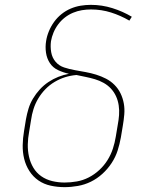

<svg xmlns="http://www.w3.org/2000/svg" viewBox="-20 -763 640 791"><path d="M246 8Q217 8 189 2Q161 -4 138.5 -19.5Q116 -35 101 -58.5Q86 -82 79.5 -109Q73 -136 73.5 -165Q74 -194 79 -223L87 -272Q91 -294 97.5 -315.5Q104 -337 116 -357Q128 -377 144 -394.5Q160 -412 179.5 -425Q199 -438 220.5 -446.5Q242 -455 264 -459Q241 -464 219.5 -474Q198 -484 185.5 -503Q173 -522 169.5 -546Q166 -570 170 -594Q173 -614 181.5 -634.5Q190 -655 203 -673Q216 -691 233.5 -705Q251 -719 271 -727.5Q291 -736 312 -739.5Q333 -743 354 -743Q400 -743 443 -729.5Q486 -716 523 -694L513 -678Q477 -699 437.5 -711.5Q398 -724 355 -724Q336 -724 317.5 -721Q299 -718 281 -710.5Q263 -703 247.5 -691Q232 -679 220 -663Q208 -647 200.5 -629Q193 -611 190 -593Q187 -570 191 -547.5Q195 -525 209 -508.5Q223 -492 244.5 -485Q266 -478 288.5 -474Q311 -470 333 -466Q355 -462 376 -455.5Q397 -449 416.5 -439Q436 -429 451.5 -413.5Q467 -398 476.5 -378.5Q486 -359 490 -337Q494 -315 492 -291.5Q490 -268 486 -245L478 -197Q473 -169 464.5 -142.5Q456 -116 440 -91.5Q424 -67 402 -47Q380 -27 354.5 -14.5Q329 -2 301 3Q273 8 246 8ZM246 -11Q271 -11 296.5 -15.5Q322 -20 345.5 -32Q369 -44 389 -62.5Q409 -81 423 -103.5Q437 -126 445 -150.5Q453 -175 457 -200L465 -248Q469 -269 470.5 -289Q472 -309 469 -329Q466 -349 458 -366.5Q450 -384 437 -398Q424 -412 407 -421.5Q390 -431 371.5 -436.5Q353 -442 333.5 -446Q314 -450 295 -454Q271 -452 248.5 -445Q226 -438 205 -425.5Q184 -413 167 -395.5Q150 -378 137.5 -357Q125 -336 118 -313.5Q111 -291 108 -269L100 -220Q95 -194 94.5 -168Q94 -142 99.5 -117.5Q105 -93 117.5 -72Q130 -51 150 -37Q170 -23 195 -17Q220 -11 246 -11Z"/></svg>

Font: Iosevka Curly Slab ThEx
Style: Italic
Weight: 100
Width: 7
Italic angle: -9°
Monospace: yes
Designer: Belleve Invis
Foundry: Belleve Invis
Version: Version 11.1.0; ttfautohint (v1.8.3)